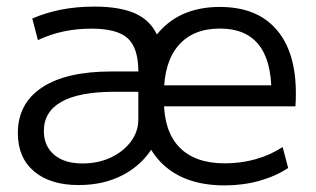

<svg xmlns="http://www.w3.org/2000/svg" viewBox="-20 -550 956 581"><path d="M230 -55.4Q277.3 -55.4 315.5 -73.4Q353.6 -91.4 376.1 -121.7Q398.6 -152 398.6 -188.7V-272.3H326.7Q220.4 -272.3 166.5 -242.3Q112.7 -212.3 112.7 -153.7Q112.7 -108.4 143.6 -81.9Q174.4 -55.4 230 -55.4ZM218 10Q131.7 10 82.8 -31.7Q34 -73.3 34 -147Q34 -237 107.2 -285.3Q180.3 -333.7 316.6 -333.7H398.6Q398.6 -404.6 366.6 -434Q334.6 -463.3 257 -463.3Q212.3 -463.3 172.7 -454.9Q133 -446.6 94.7 -428.6L77.7 -494Q119.7 -512 165.7 -521Q211.7 -530 265.7 -530Q342 -530 388.2 -509.7Q434.4 -489.3 455.2 -444.7Q476 -400 476 -327V-230Q476 -160 443 -105.5Q410 -51 352 -20.5Q294 10 218 10ZM660 11Q534.6 11 466.6 -59Q398.6 -129 398.6 -259Q398.6 -385 464.5 -457Q530.3 -529 645.6 -529Q756.7 -529 816 -461.3Q875.3 -393.7 875.3 -267.7Q875.3 -257.7 875 -246.7Q874.7 -235.6 874 -228.3H442V-291.7H815.9L801.3 -271Q801.3 -367.6 762.1 -415.6Q723 -463.6 645.6 -463.6Q564 -463.6 520 -412.5Q476 -361.3 476 -265.7V-245.7Q476 -152.4 523.2 -104Q570.3 -55.7 660.7 -55.7Q709 -55.7 754 -68.4Q799 -81.1 835.3 -105.1L852 -41.7Q814.3 -16.7 764.8 -2.8Q715.3 11 660 11Z"/></svg>

Font: M PLUS 2 Thin
Style: Regular
Weight: 100
Designer: Coji Morishita
Foundry: UNDERFOREST DESIGN
Version: Version 1.001